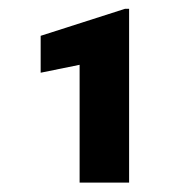

<svg xmlns="http://www.w3.org/2000/svg" viewBox="-20 -729 415 424"><path d="M265.1 -709.5V-325.7H155.8V-585.9L69.8 -568.4V-649.9L255.9 -709.5Z"/></svg>

Font: Vazirmatn RD UI FD Black
Style: Regular
Weight: 900
Designer: Saber Rastikerdar
Foundry: Saber Rastikerdar
Version: Version 33.003